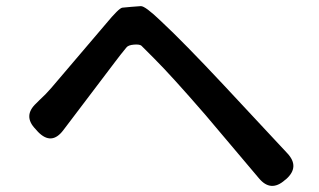

<svg xmlns="http://www.w3.org/2000/svg" viewBox="-20 -669 1040 626"><path d="M909 -82Q863 -41 824 -88L650 -294Q540 -421 483 -478Q462 -499 441 -520Q435 -525 416.5 -523.5Q398 -522 392 -514Q373 -491 355 -467L186 -244Q148 -194 104 -239L96 -248Q54 -291 98 -332L108 -342Q129 -361 147 -382L325 -591Q368 -643 379 -644Q409 -647 439 -649Q453 -650 505 -600Q580 -530 710 -391L917 -169Q958 -125 913 -85Z"/></svg>

Font: Resource Han Rounded CN Medium
Style: Regular
Weight: 500
Designer: Cyano Hao (round all glyphs); Ryoko NISHIZUKA 西塚涼子 (kana, bopomofo & ideographs); Paul D. Hunt (Latin, Greek & Cyrillic)
Foundry: Cyano Hao
Version: 0.990